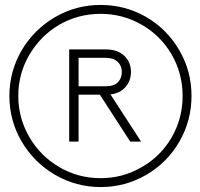

<svg xmlns="http://www.w3.org/2000/svg" viewBox="-20 -719 811 777"><path d="M387 38Q288 38 202 -12Q117 -62 67.5 -146.5Q18 -231 18 -331Q18 -430 68 -516Q118 -600 202.5 -649.5Q287 -699 387 -699Q487 -699 572 -650Q656 -601 705.5 -516Q755 -431 755 -331Q755 -231 706 -146Q657 -61 572 -11.5Q487 38 387 38ZM387 2Q478 2 554 -43Q631 -87 675 -163.5Q719 -240 719 -331Q719 -421 675 -498Q630 -575 553.5 -619Q477 -663 387 -663Q297 -663 220 -619Q144 -574 99 -497.5Q54 -421 54 -331Q54 -241 99 -164Q143 -88 219.5 -43Q296 2 387 2ZM298 -336V-146H260V-519H408Q456 -519 483 -493Q510 -467 510 -428Q510 -392 487.5 -366.5Q465 -341 427 -337L551 -146H507L384 -336ZM411 -370Q441 -370 457 -386Q473 -402 473 -428Q473 -453 456 -469Q439 -485 408 -485H298V-370Z"/></svg>

Font: Lil Grotesk
Style: Regular
Weight: 400
Designer: Bastien Sozeau
Foundry: NBR — Bastien Sozeau
Version: Version 4.002; ttfautohint (v1.8.4.7-5d5b)